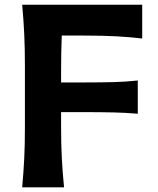

<svg xmlns="http://www.w3.org/2000/svg" viewBox="-20 -804 676 824"><path d="M75.2 0Q81.1 -64 84 -123.5Q86.9 -183.1 86.9 -256.8V-522Q86.9 -597.2 84 -658Q81.1 -718.8 75.2 -783.7H590.3V-638.7Q538.6 -645 479.2 -648.2Q419.9 -651.4 339.8 -651.4H245.1Q243.7 -614.3 242.9 -576.9Q242.2 -539.6 242.2 -497.1V-450.2H343.8Q417 -450.2 469.5 -451.7Q522 -453.1 571.3 -458.5V-315.9Q519.5 -320.3 466.8 -321.5Q414.1 -322.8 343.3 -322.8H242.2V-256.8Q242.2 -183.1 245.4 -123.5Q248.5 -64 254.9 0Z"/></svg>

Font: Pinar DS4-SemiBold
Style: Regular
Weight: 600
Designer: Amin Abedi
Version: Version 2.000